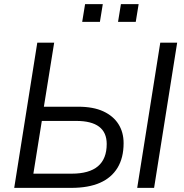

<svg xmlns="http://www.w3.org/2000/svg" viewBox="-20 -912 894 932"><path d="M49 0 161 -705H243L193 -394H359Q433 -394 481.5 -371.5Q530 -349 555 -309.5Q580 -270 580 -217Q580 -146 550.5 -97.5Q521 -49 465 -24.5Q409 0 325 0ZM142 -69H328Q413 -69 455.5 -105Q498 -141 498 -213Q498 -269 461 -297Q424 -325 350 -325H183ZM646 0 758 -705H840L728 0ZM553 -806 567 -892H653L639 -806ZM379 -806 393 -892H479L465 -806Z"/></svg>

Font: Nunito Sans 12pt
Style: Italic
Weight: 400
Italic angle: -9°
Designer: Vernon Adams
Foundry: Vernon Adams
Version: Version 3.101;gftools[0.9.27]